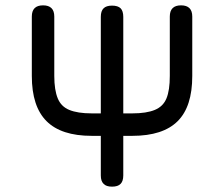

<svg xmlns="http://www.w3.org/2000/svg" viewBox="-20 -698 838 718"><path d="M475 -190C475 -190 475 -190 475 -190C551.5 -190 608 -208.5 644.5 -245C681 -281.5 699 -337.5 699 -414C699 -414 699 -636 699 -636C699 -636 699 -636 699 -636C699 -650 695.5 -660.5 688.5 -667.5C681.5 -674.5 671 -678 657 -678C657 -678 657 -678 657 -678C643 -678 632.5 -674.5 625.5 -667.5C618.5 -660.5 615 -650 615 -636C615 -636 615 -414 615 -414C615 -414 615 -414 615 -414C615 -378.5 611 -350.5 602.5 -330C594 -309.5 579.5 -295.5 559 -287C538.5 -278.5 510.5 -274 475 -274C475 -274 377 -274 377 -274C377 -274 374 -190 374 -190C374 -190 475 -190 475 -190ZM424 -190C424 -190 421 -274 421 -274C421 -274 323 -274 323 -274C323 -274 323 -274 323 -274C287.5 -274 259.5 -278.5 239 -287C218.5 -295.5 204.5 -309.5 196 -330C187.5 -350.5 183 -378.5 183 -414C183 -414 183 -636 183 -636C183 -636 183 -636 183 -636C183 -650 179.5 -660.5 172.5 -667.5C165.5 -674.5 155 -678 141 -678C141 -678 141 -678 141 -678C127 -678 116.5 -674.5 109.5 -667.5C102.5 -660.5 99 -650 99 -636C99 -636 99 -414 99 -414C99 -414 99 -414 99 -414C99 -337.5 117.5 -281.5 154 -245C190.5 -208.5 246.5 -190 323 -190C323 -190 424 -190 424 -190ZM399 0C413.5 0 424.5 -3.5 431 -10.5C437.5 -17 441 -27.5 441 -42C441 -42 441 -635 441 -635C441 -635 441 -635 441 -635C441 -649.5 437.5 -660.5 431 -667C424.5 -673.5 413.5 -677 399 -677C399 -677 399 -677 399 -677C384.5 -677 374 -673.5 367.5 -667C360.5 -660.5 357 -649.5 357 -635C357 -635 357 -42 357 -42C357 -42 357 -42 357 -42C357 -27.5 360.5 -17 367.5 -10.5C374 -3.5 384.5 0 399 0C399 0 399 0 399 0Z"/></svg>

Font: Jura-Fortis-Bold
Style: Bold
Weight: 500
Designer: Daniel Johnson, Alexei Vanyashin, Mirko Velimirovic
Foundry: Daniel Johnson
Version: ""